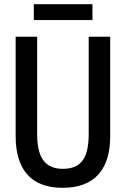

<svg xmlns="http://www.w3.org/2000/svg" viewBox="-20 -890 603 920"><path d="M142 -794H423V-870H142ZM280 10C440 10 508 -86 508 -237V-714H405V-249C405 -142 375 -81 282 -81C193 -81 158 -138 158 -248V-714H55V-238C55 -81 126 10 280 10Z"/></svg>

Font: Noto Sans Mono SemiCondensed Medium
Style: Regular
Weight: 500
Width: 4
Designer: Monotype Design Team
Foundry: Monotype Imaging Inc.
Version: Version 2.014